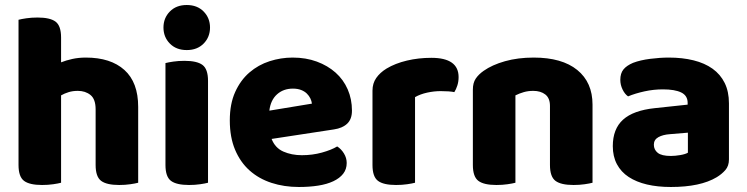

<svg xmlns="http://www.w3.org/2000/svg" viewBox="-20 -731 2984 767"><path d="M532 -1Q521 2 500.5 5Q480 8 456 8Q406 8 384 -8.5Q362 -25 362 -72V-294Q362 -335 341.5 -351.5Q321 -368 291 -368Q271 -368 254.5 -363Q238 -358 224 -350V-1Q213 2 192.5 5Q172 8 148 8Q98 8 76 -8.5Q54 -25 54 -72V-652Q65 -655 85.5 -658Q106 -661 130 -661Q180 -661 202 -644.5Q224 -628 224 -581V-482Q244 -490 269 -495.5Q294 -501 323 -501Q422 -501 477 -451.5Q532 -402 532 -304V-1Z M641 -479Q652 -482 672.5 -485Q693 -488 717 -488Q767 -488 789 -471.5Q811 -455 811 -408V-1Q800 2 779.5 5Q759 8 735 8Q685 8 663 -8.5Q641 -25 641 -72ZM633 -621Q633 -659 658.5 -685Q684 -711 726 -711Q768 -711 793.5 -685Q819 -659 819 -621Q819 -583 793.5 -557Q768 -531 726 -531Q684 -531 658.5 -557Q633 -583 633 -621Z M1065 -176Q1079 -140 1112 -125.5Q1145 -111 1186 -111Q1228 -111 1266 -121.5Q1304 -132 1327 -146Q1343 -136 1354 -118Q1365 -100 1365 -80Q1365 -55 1351 -37Q1337 -19 1311.5 -7Q1286 5 1251 10.5Q1216 16 1174 16Q1115 16 1064.5 -0.5Q1014 -17 977 -50Q940 -83 919 -133Q898 -183 898 -250Q898 -316 919.5 -363.5Q941 -411 976.5 -441.5Q1012 -472 1057 -486.5Q1102 -501 1149 -501Q1202 -501 1245.5 -485Q1289 -469 1320.5 -441Q1352 -413 1369 -374Q1386 -335 1386 -289Q1386 -255 1367 -237Q1348 -219 1314 -214ZM1150 -377Q1112 -377 1086.5 -354Q1061 -331 1056 -289L1226 -317Q1225 -327 1220 -337.5Q1215 -348 1206 -357Q1197 -366 1183 -371.5Q1169 -377 1150 -377Z M1638 -1Q1627 2 1606.5 5Q1586 8 1562 8Q1512 8 1490 -8.5Q1468 -25 1468 -72V-369Q1468 -398 1483 -419.5Q1498 -441 1524 -457Q1559 -478 1605.5 -489Q1652 -500 1703 -500Q1812 -500 1812 -423Q1812 -405 1807 -389.5Q1802 -374 1795 -363Q1776 -367 1740 -367Q1714 -367 1686.5 -361Q1659 -355 1638 -343Z M2347 -1Q2336 2 2315.5 5Q2295 8 2271 8Q2221 8 2199 -8.5Q2177 -25 2177 -72V-308Q2177 -339 2158.5 -353.5Q2140 -368 2110 -368Q2090 -368 2072.5 -363Q2055 -358 2039 -350V-1Q2028 2 2007.5 5Q1987 8 1963 8Q1913 8 1891 -8.5Q1869 -25 1869 -72V-373Q1869 -400 1880.5 -417Q1892 -434 1912 -448Q1946 -472 1997.5 -486.5Q2049 -501 2112 -501Q2225 -501 2286 -451.5Q2347 -402 2347 -313Z M2660 -108Q2677 -108 2697.5 -111.5Q2718 -115 2728 -121V-201L2656 -195Q2628 -193 2610 -183Q2592 -173 2592 -153Q2592 -133 2607.5 -120.5Q2623 -108 2660 -108ZM2652 -501Q2706 -501 2750.5 -490Q2795 -479 2826.5 -456.5Q2858 -434 2875 -399.5Q2892 -365 2892 -318V-94Q2892 -68 2877.5 -51.5Q2863 -35 2843 -23Q2778 16 2660 16Q2607 16 2564.5 6Q2522 -4 2491.5 -24Q2461 -44 2444.5 -75Q2428 -106 2428 -147Q2428 -216 2469 -253Q2510 -290 2596 -299L2727 -313V-320Q2727 -349 2701.5 -361.5Q2676 -374 2628 -374Q2591 -374 2554.5 -366Q2518 -358 2489 -346Q2476 -355 2467 -373.5Q2458 -392 2458 -412Q2458 -438 2470.5 -453.5Q2483 -469 2509 -480Q2538 -491 2577.5 -496Q2617 -501 2652 -501Z"/></svg>

Font: Baloo 2 ExtraBold
Style: Regular
Weight: 800
Designer: Sarang Kulkarni and Ek Type
Foundry: Ek Type
Version: Version 1.640;hotconv 1.0.111;makeotfexe 2.5.65597; ttfautoh